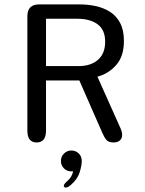

<svg xmlns="http://www.w3.org/2000/svg" viewBox="-20 -639 659 870"><path d="M188.5 -554V-339.5H336Q391.5 -339.5 424 -368Q456.5 -396.5 456.5 -450Q456.5 -503.5 422.5 -528.8Q388.5 -554 330.5 -554ZM104 -47.5V-565Q104 -619 157.5 -619H342.5Q378.5 -619 413.5 -611.5Q448.5 -604 477.8 -585.8Q507 -567.5 524.2 -535.2Q541.5 -503 541.5 -453.5Q541.5 -383.5 506.2 -344Q471 -304.5 421.5 -291.5L527.5 -54.5Q530.5 -47.5 532 -40.8Q533.5 -34 533.5 -28Q533.5 -12 523.2 -2.8Q513 6.5 495 6.5Q472 6.5 462 -5.2Q452 -17 442.5 -39.5L339.5 -274.5H188.5V-47.5Q188.5 6.5 146 6.5Q104 6.5 104 -47.5ZM303.5 43Q322.5 43 336.5 56Q350.5 69 350.5 90.5Q350.5 110.5 341 141.5Q331.5 172.5 301.5 198.5Q294.5 205 288.5 208Q282.5 211 277.5 211Q273.5 211 271.2 208.2Q269 205.5 269 203Q269 199 273.5 193Q278 187 286.5 180Q296.5 171.5 302.8 160.2Q309 149 311.5 137Q310.5 137.5 307.8 137.5Q305 137.5 303.5 137.5Q283.5 137.5 269.8 124Q256 110.5 256 90.5Q256 71 269.8 57Q283.5 43 303.5 43Z"/></svg>

Font: Sono ExtraLight Monospace
Style: Regular
Weight: 400
Version: Version 2.112